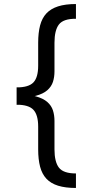

<svg xmlns="http://www.w3.org/2000/svg" viewBox="-20 -788 443 948"><path d="M62 -305.2V-356.4Q121.6 -356.4 145 -381.1Q168.5 -405.8 168.5 -463.9V-577.1Q168.5 -626.5 178 -662.6Q187.5 -698.7 209.2 -721.9Q231 -745.1 266.8 -756.6Q302.7 -768.1 355 -768.1V-695.3Q293 -695.8 271 -667.2Q249 -638.7 249 -576.7V-435.5Q249 -407.7 241.5 -384Q233.9 -360.4 213.6 -342.5Q193.4 -324.7 156.7 -314.9Q120.1 -305.2 62 -305.2ZM355 140.1Q302.7 140.1 266.8 128.9Q231 117.7 209.2 94.5Q187.5 71.3 178 35.2Q168.5 -1 168.5 -50.3V-162.6Q168.5 -220.7 145 -245.8Q121.6 -271 62 -271V-322.3Q120.1 -322.3 156.7 -312.3Q193.4 -302.2 213.6 -284.4Q233.9 -266.6 241.5 -242.7Q249 -218.8 249 -191.4V-50.8Q249 11.2 271 39.8Q293 68.4 355 68.4ZM62 -270.5V-356.9H147.9V-270.5Z"/></svg>

Font: Inter 24pt
Style: Regular
Weight: 400
Designer: Rasmus Andersson
Foundry: rsms
Version: Version 4.001;git-66647c0bb